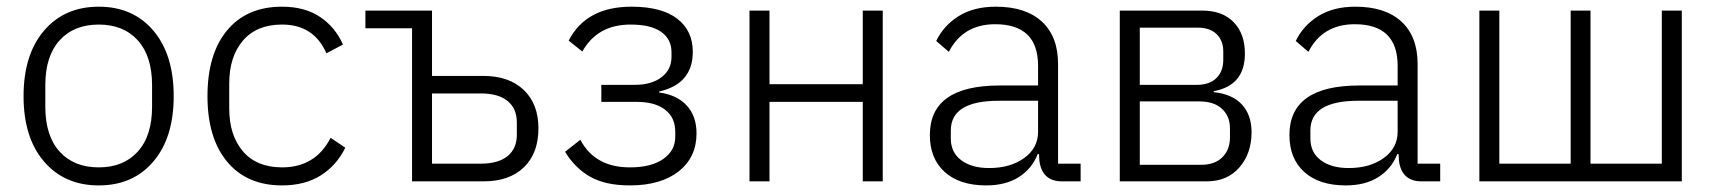

<svg xmlns="http://www.w3.org/2000/svg" viewBox="-20 -545 5166 577"><path d="M50.8 -255.9Q50.8 -380.9 112.3 -452.9Q173.8 -524.9 276.9 -524.9Q379.9 -524.9 440.9 -452.9Q502 -380.9 502 -255.9Q502 -131.3 440.9 -59.6Q379.9 12.2 276.9 12.2Q173.8 12.2 112.3 -59.6Q50.8 -131.3 50.8 -255.9ZM276.9 -42Q351.1 -42 394 -89.4Q437 -136.7 437 -224.1V-289.1Q437 -376.5 394 -423.8Q351.1 -471.2 276.9 -471.2Q202.1 -471.2 159.2 -423.8Q116.2 -376.5 116.2 -289.1V-224.1Q116.2 -136.7 159.2 -89.4Q202.1 -42 276.9 -42Z M827.6 12.2Q722.2 12.2 662.8 -58.8Q603.5 -129.9 603.5 -255.9Q603.5 -382.8 662.6 -453.9Q721.7 -524.9 827.6 -524.9Q895.5 -524.9 941.4 -494.4Q987.3 -463.9 1010.7 -411.1L960.9 -384.8Q923.3 -471.2 827.6 -471.2Q751.5 -471.2 710.2 -423.1Q668.9 -375 668.9 -293.9V-219.2Q668.9 -138.2 710.2 -90.1Q751.5 -42 827.6 -42Q928.2 -42 973.6 -130.9L1017.6 -101.1Q991.7 -47.9 943.8 -17.8Q896 12.2 827.6 12.2Z M1218.3 0V-460H1078.1V-513.2H1278.3V-316.9H1432.1Q1509.8 -316.9 1554 -274.7Q1598.1 -232.4 1598.1 -159.2Q1598.1 -84.5 1554.4 -42.2Q1510.7 0 1433.1 0ZM1278.3 -53.2H1425.3Q1477.5 -53.2 1505.4 -75.9Q1533.2 -98.6 1533.2 -140.1V-176.8Q1533.2 -218.8 1505.4 -241.5Q1477.5 -264.2 1425.3 -264.2H1278.3Z M1873 12.2Q1800.3 12.2 1754.4 -13.4Q1708.5 -39.1 1678.2 -88.9L1724.1 -125Q1767.6 -42 1873 -42Q1937 -42 1973.1 -67.1Q2009.3 -92.3 2009.3 -133.8V-148.9Q2009.3 -191.9 1978.8 -215.3Q1948.2 -238.8 1894 -238.8H1787.1V-290H1887.2Q1938 -290 1968 -313Q1998 -335.9 1998 -374V-388.2Q1998 -427.2 1967 -449.2Q1936 -471.2 1875 -471.2Q1775.4 -471.2 1730 -390.1L1689 -422.9Q1741.2 -524.9 1877.9 -524.9Q1967.8 -524.9 2014.9 -489Q2062 -453.1 2062 -389.2Q2062 -293 1960.9 -270V-267.1Q2014.6 -259.8 2043.9 -227.8Q2073.2 -195.8 2073.2 -144Q2073.2 -72.3 2019.5 -30Q1965.8 12.2 1873 12.2Z M2232.4 0V-513.2H2292.5V-292H2572.8V-513.2H2632.8V0H2572.8V-238.8H2292.5V0Z M2943.8 12.2Q2863.8 12.2 2819.1 -28.1Q2774.4 -68.4 2774.4 -139.2Q2774.4 -288.1 2984.4 -288.1H3099.6V-347.2Q3099.6 -472.2 2970.7 -472.2Q2874 -472.2 2831.5 -389.2L2793.5 -421.9Q2815.9 -468.3 2861.1 -496.6Q2906.2 -524.9 2972.7 -524.9Q3062.5 -524.9 3111.1 -480Q3159.7 -435.1 3159.7 -353V-53.2H3227.5V0H3171.4Q3111.8 0 3103.5 -62L3102.5 -82H3098.6Q3081.1 -37.6 3041.5 -12.7Q3002 12.2 2943.8 12.2ZM2952.6 -40Q3016.1 -40 3057.9 -70.1Q3099.6 -100.1 3099.6 -148.9V-242.2H2981.4Q2837.4 -242.2 2837.4 -152.8V-128.9Q2837.4 -86.9 2868.7 -63.5Q2899.9 -40 2952.6 -40Z M3345.2 0V-513.2H3593.3Q3653.3 -513.2 3687.3 -478.5Q3721.2 -443.8 3721.2 -383.8Q3721.2 -288.1 3627.4 -271V-268.1Q3683.6 -262.2 3712.4 -230.7Q3741.2 -199.2 3741.2 -147.9Q3741.2 -84 3704.8 -42Q3668.5 0 3606.4 0ZM3405.3 -290H3576.7Q3614.7 -290 3635.5 -310.3Q3656.2 -330.6 3656.2 -365.2V-390.1Q3656.2 -422.9 3636.2 -442.4Q3616.2 -461.9 3579.6 -461.9H3405.3ZM3405.3 -49.8H3590.3Q3630.9 -49.8 3653.6 -72.5Q3676.3 -95.2 3676.3 -132.8V-159.2Q3676.3 -195.8 3652.3 -218Q3628.4 -240.2 3584.5 -240.2H3405.3Z M4024.4 12.2Q3944.3 12.2 3899.7 -28.1Q3855 -68.4 3855 -139.2Q3855 -288.1 4064.9 -288.1H4180.2V-347.2Q4180.2 -472.2 4051.3 -472.2Q3954.6 -472.2 3912.1 -389.2L3874 -421.9Q3896.5 -468.3 3941.7 -496.6Q3986.8 -524.9 4053.2 -524.9Q4143.1 -524.9 4191.7 -480Q4240.2 -435.1 4240.2 -353V-53.2H4308.1V0H4252Q4192.4 0 4184.1 -62L4183.1 -82H4179.2Q4161.6 -37.6 4122.1 -12.7Q4082.5 12.2 4024.4 12.2ZM4033.2 -40Q4096.7 -40 4138.4 -70.1Q4180.2 -100.1 4180.2 -148.9V-242.2H4062Q3918 -242.2 3918 -152.8V-128.9Q3918 -86.9 3949.2 -63.5Q3980.5 -40 4033.2 -40Z M4425.8 0V-513.2H4485.8V-53.2H4700.2V-513.2H4759.8V-53.2H4974.1V-513.2H5034.2V0Z"/></svg>

Font: Anuphan Light
Style: Regular
Weight: 300
Designer: Mike Abbink, Paul van der Laan, Pieter van Rosmalen, Mint Tantisuwanna
Foundry: Bold Monday; Cadson Demak
Version: Version 3.002;hotconv 1.0.109;makeotfexe 2.5.65596